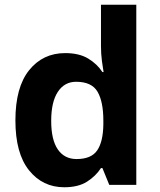

<svg xmlns="http://www.w3.org/2000/svg" viewBox="-20 -780 673 810"><path d="M251 10Q160 10 102.5 -61.5Q45 -133 45 -272Q45 -412 103 -484Q161 -556 255 -556Q314 -556 352 -533Q390 -510 412 -476H417Q414 -492 410 -522.5Q406 -553 406 -585V-760H555V0H441L412 -71H406Q384 -37 347 -13.5Q310 10 251 10ZM303 -109Q365 -109 390 -145.5Q415 -182 416 -255V-271Q416 -351 391.5 -393Q367 -435 301 -435Q252 -435 224 -392.5Q196 -350 196 -270Q196 -190 224 -149.5Q252 -109 303 -109Z"/></svg>

Font: Noto Sans Thaana
Style: Regular
Weight: 400
Designer: Monotype Design Team
Foundry: Monotype Imaging Inc.
Version: Version 2.001